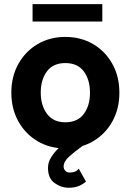

<svg xmlns="http://www.w3.org/2000/svg" viewBox="-20 -697 625 918"><path d="M34.2 -253.9Q34.2 -331.1 67.9 -391.4Q101.6 -451.7 159.9 -486.1Q218.3 -520.5 292.5 -520.5Q366.7 -520.5 425.3 -486.1Q483.9 -451.7 517.3 -391.4Q550.8 -331.1 550.8 -253.9Q550.8 -176.8 517.3 -116.5Q483.9 -56.2 425.3 -21.7Q366.7 12.7 292.5 12.7Q218.3 12.7 159.9 -21.7Q101.6 -56.2 67.9 -116.5Q34.2 -176.8 34.2 -253.9ZM174.8 -253.9Q174.8 -193.4 204.6 -152.8Q234.4 -112.3 292.5 -112.3Q350.6 -112.3 380.4 -151.9Q410.2 -191.4 410.2 -253.9Q410.2 -316.4 380.4 -356Q350.6 -395.5 292.5 -395.5Q234.4 -395.5 204.6 -356Q174.8 -316.4 174.8 -253.9ZM356.9 109.9 391.1 171.4Q370.6 188 351.6 194.3Q332.5 200.7 309.1 200.7Q272.5 200.7 241 178.2Q209.5 155.8 209.5 105.5Q209.5 79.1 224.6 54.9Q239.7 30.8 261 10.5Q282.2 -9.8 302 -24.2Q321.8 -38.6 331.1 -44.9L376 0Q336.4 28.3 310.3 51.8Q284.2 75.2 284.2 99.6Q284.2 110.4 292 119.1Q299.8 127.9 312 127.9Q327.1 127.9 337.4 124Q347.7 120.1 356.9 109.9ZM135.7 -594.2V-677.2H469.2V-594.2Z"/></svg>

Font: Giphurs
Style: Bold
Weight: 700
Version: Version 0.920; ttfautohint (v1.8.4.7-5d5b)